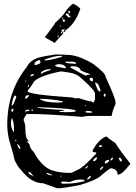

<svg xmlns="http://www.w3.org/2000/svg" viewBox="-20 -980 742 1047"><path d="M347.7 -680.7Q404.3 -680.7 486.3 -632.8Q555.7 -581.1 555.7 -561.5Q609.4 -444.3 609.4 -424.8L610.4 -414.1Q589.8 -367.2 589.8 -349.6L582 -347.7H465.8Q449.2 -347.7 427.7 -342.8Q231.4 -358.4 154.3 -358.4H125Q108.4 -334 108.4 -325.2Q118.2 -307.6 118.2 -277.3Q118.2 -224.6 133.8 -215.8L135.7 -209V-208L127 -210.9V-208L140.6 -194.3Q140.6 -174.8 165 -149.4Q209 -70.3 261.7 -51.8Q303.7 -37.1 364.3 -37.1Q373 -37.1 402.3 -53.7Q428.7 -61.5 504.9 -142.6V-146.5Q504.9 -149.4 487.3 -151.4L484.4 -158.2Q515.6 -218.8 559.6 -236.3Q564.5 -230.5 609.4 -199.2Q639.6 -151.4 689.5 -89.8V-85Q645.5 -28.3 626 -28.3H621.1Q621.1 -58.6 585 -62.5Q577.1 -62.5 525.4 -17.6Q497.1 4.9 418 28.3Q327.1 46.9 293 46.9L215.8 19.5Q151.4 19.5 96.7 -50.8Q73.2 -74.2 58.6 -110.4Q58.6 -119.1 28.3 -222.7Q19.5 -266.6 19.5 -297.9V-299.8Q19.5 -482.4 127 -616.2Q142.6 -649.4 190.4 -666Q218.8 -673.8 268.6 -680.7Q280.3 -685.5 347.7 -680.7ZM222.7 -650.4H224.6Q250 -650.4 306.6 -667Q318.4 -668 318.4 -672.9L315.4 -675.8H313.5Q275.4 -675.8 224.6 -655.3L222.7 -653.3ZM168 -629.9V-627.9L171.9 -625H172.9Q200.2 -631.8 200.2 -638.7V-646.5L195.3 -652.3H192.4Q168 -644.5 168 -629.9ZM336.9 -643.6V-639.6Q336.9 -634.8 391.6 -631.8L393.6 -632.8V-636.7Q393.6 -641.6 377 -643.6ZM281.2 -623V-621.1Q281.2 -616.2 336.9 -607.4L338.9 -609.4V-614.3Q328.1 -629.9 302.7 -629.9H297.9Q281.2 -627.9 281.2 -623ZM363.3 -614.3V-612.3Q440.4 -568.4 446.3 -568.4H448.2L461.9 -573.2L468.8 -571.3L470.7 -573.2V-575.2Q463.9 -580.1 448.2 -584L420.9 -595.7Q411.1 -619.1 377 -619.1H373Q363.3 -618.2 363.3 -614.3ZM202.1 -575.2Q214.8 -585.9 256.8 -598.6V-600.6L254.9 -602.5H241.2Q202.1 -594.7 202.1 -575.2ZM130.9 -486.3V-482.4Q130.9 -464.8 377 -448.2L390.6 -443.4L407.2 -445.3Q464.8 -426.8 480.5 -426.8Q480.5 -422.9 489.3 -420.9Q498 -431.6 498 -443.4V-468.8Q498 -487.3 429.7 -547.9Q400.4 -578.1 359.4 -584L313.5 -590.8Q201.2 -569.3 166 -536.1Q152.3 -510.7 130.9 -486.3ZM145.5 -566.4V-563.5H147.5Q166 -568.4 166 -573.2V-575.2H159.2Q150.4 -575.2 145.5 -566.4ZM468.8 -547.9Q472.7 -537.1 482.4 -537.1H484.4L487.3 -541V-549.8L480.5 -556.6Q468.8 -556.6 468.8 -547.9ZM117.2 -537.1V-536.1H120.1L124 -539.1V-541H120.1ZM498 -529.3Q511.7 -486.3 520.5 -481.4H525.4L528.3 -484.4Q517.6 -527.3 504.9 -527.3L502.9 -529.3ZM131.8 -506.8V-504.9Q138.7 -507.8 138.7 -516.6V-518.6Q131.8 -515.6 131.8 -506.8ZM545.9 -465.8V-457L548.8 -452.1Q555.7 -454.1 555.7 -461.9V-465.8L552.7 -468.8H548.8ZM117.2 -450.2V-445.3L120.1 -441.4H122.1Q131.8 -447.3 137.7 -457V-460.9H131.8Q122.1 -460.9 117.2 -450.2ZM60.5 -459Q49.8 -449.2 43 -404.3H44.9Q52.7 -404.3 69.3 -452.1Q67.4 -459 60.5 -459ZM199.2 -441.4V-438.5Q225.6 -420.9 293 -420.9H304.7L322.3 -422.9V-427.7Q259.8 -440.4 199.2 -441.4ZM443.4 -406.2V-402.3H448.2V-406.2ZM185.5 -395.5V-392.6Q217.8 -385.7 329.1 -379.9L330.1 -378.9V-377L301.8 -373Q301.8 -368.2 336.9 -368.2Q393.6 -368.2 393.6 -375Q393.6 -388.7 185.5 -395.5ZM43 -386.7 42 -378.9Q43 -370.1 46.9 -370.1Q51.8 -370.1 53.7 -383.8L48.8 -386.7ZM152.3 -381.8V-375H159.2V-379.9L158.2 -381.8V-383.8ZM115.2 -373V-372.1H117.2L140.6 -375V-377L135.7 -381.8H131.8Q119.1 -381.8 115.2 -373ZM445.3 -370.1Q445.3 -365.2 468.8 -365.2L482.4 -366.2V-368.2Q482.4 -375 455.1 -375Q445.3 -373 445.3 -370.1ZM43 -335.9 42 -334V-331.1L43 -329.1Q40 -322.3 40 -310.5V-304.7Q40 -282.2 53.7 -260.7H56.6Q56.6 -327.1 43 -335.9ZM62.5 -217.8V-214.8L65.4 -210.9H69.3V-214.8L65.4 -217.8ZM76.2 -194.3 74.2 -192.4V-190.4Q82 -168 89.8 -168L90.8 -169.9V-171.9Q90.8 -182.6 76.2 -194.3ZM518.6 -181.6 521.5 -178.7H527.3Q536.1 -178.7 537.1 -183.6L532.2 -188.5H530.3Q521.5 -188.5 518.6 -181.6ZM487.3 -103.5 489.3 -101.6H491.2Q504.9 -101.6 509.8 -120.1V-122.1Q495.1 -122.1 487.3 -103.5ZM582 -106.4 583 -105.5H586.9Q595.7 -109.4 595.7 -119.1V-120.1H591.8Q582 -113.3 582 -106.4ZM629.9 -120.1 627.9 -119.1V-117.2Q632.8 -99.6 639.6 -99.6H641.6L644.5 -103.5V-105.5Q641.6 -120.1 629.9 -120.1ZM550.8 -91.8 554.7 -87.9Q575.2 -94.7 575.2 -106.4V-108.4H573.2Q553.7 -108.4 550.8 -91.8ZM445.3 -60.5H448.2Q456.1 -64.5 460 -74.2L459 -76.2Q445.3 -68.4 445.3 -60.5ZM525.4 -53.7H530.3Q543.9 -66.4 543.9 -72.3H542Q525.4 -66.4 525.4 -53.7ZM135.7 -42V-37.1Q136.7 -29.3 159.2 -21.5L165 -16.6V-17.6Q148.4 -39.1 140.6 -42ZM233.4 -37.1V-35.2Q233.4 -29.3 261.7 -23.4L263.7 -24.4V-26.4Q244.1 -37.1 234.4 -37.1ZM309.6 -21.5V-17.6H315.4V-21.5ZM455.1 -1Q468.8 -1 477.5 -21.5H473.6Q455.1 -10.7 455.1 -1ZM361.3 12.7 332 9.8H327.1Q314.5 9.8 313.5 14.6V16.6L318.4 21.5H342.8Q387.7 21.5 441.4 7.8V5.9Q439.5 -1 425.8 -1H418.9Q387.7 -1 361.3 12.7ZM329.1 -809.6Q325.2 -806.6 322.3 -805.7Q331.1 -816.4 335 -818.4V-819.3H325.2L315.4 -817.4L314.5 -815.4L321.3 -805.7L325.2 -798.8L290 -759.8L278.3 -746.1L224.6 -776.4L278.3 -849.6Q279.3 -852.5 280.3 -855Q281.2 -857.4 284.2 -858.4Q323.2 -893.6 336.4 -915.5Q349.6 -937.5 377.9 -960Q403.3 -949.2 418 -932.6Q391.6 -851.6 336.9 -814.5V-811.5L326.2 -799.8L330.1 -809.6ZM352.5 -900.4Q372.1 -921.9 354.5 -919.9H351.6V-917L357.4 -908.2V-907.2L352.5 -905.3H341.8L338.9 -902.3L337.9 -900.4L338.9 -898.4Q348.6 -891.6 354.5 -883.8Q354.5 -889.6 369.1 -883.8ZM333 -863.3Q335 -873 330.1 -875H326.2L322.3 -872.1Q319.3 -860.4 330.1 -861.3L333 -862.3ZM294.9 -787.1 293 -783.2 298.8 -775.4H300.8L297.9 -787.1ZM317.4 -808.6 312.5 -803.7V-801.8L315.4 -796.9L318.4 -800.8L319.3 -805.7ZM321.3 -884.8 318.4 -883.8Q318.4 -877 320.3 -876L324.2 -877V-879.9ZM308.6 -840.8H305.7V-836.9L307.6 -835H310.5V-837.9Z"/></svg>

Font: Love Ya Like A Sister
Style: Regular
Weight: 400
Designer: Kimberly Geswein
Foundry: Kimberly Geswein
Version: Version 1.002 2007